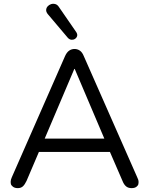

<svg xmlns="http://www.w3.org/2000/svg" viewBox="-20 -965 769 992"><path d="M364 -609 211 -249H519L366 -609ZM72 7Q56 7 46.5 -0.5Q37 -8 36 -15.5Q35 -23 35 -25Q35 -36 41 -49L316 -675Q325 -695 337.5 -703.5Q350 -712 365 -712Q380 -712 392.5 -703.5Q405 -695 413 -675L689 -49Q696 -36 696 -24Q696 -22 695 -14.5Q694 -7 685 0Q676 7 660 7Q642 7 631 -2.5Q620 -12 613 -30L548 -180H181L117 -30Q108 -11 98 -2Q88 7 72 7ZM331 -769 227 -892Q218 -903 218.5 -913.5Q219 -924 226 -932Q233 -940 243.5 -943.5Q254 -947 265.5 -944Q277 -941 285 -928L374 -799Q381 -788 378.5 -779Q376 -770 368 -764.5Q360 -759 350 -759.5Q340 -760 331 -769Z"/></svg>

Font: Nunito
Style: Regular
Weight: 400
Designer: Vernon Adams
Foundry: Vernon Adams
Version: Version 3.602